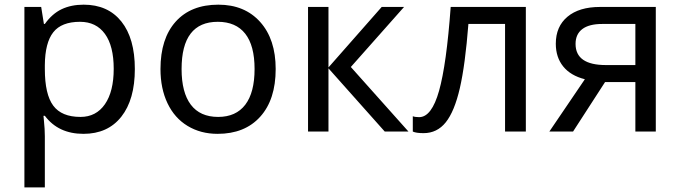

<svg xmlns="http://www.w3.org/2000/svg" viewBox="-20 -566 2926 826"><path d="M324.2 -472.2Q244.6 -472.2 209.2 -427.2Q173.8 -382.3 172.9 -286.1V-269Q172.9 -160.2 209 -111.6Q245.1 -63 326.2 -63Q393.6 -63 431.4 -117.7Q469.2 -172.4 469.2 -270Q469.2 -368.2 431.4 -420.2Q393.6 -472.2 324.2 -472.2ZM338.9 9.8Q231 9.8 172.9 -67.9H167L168.9 -47.9Q172.9 -9.8 172.9 20V240.2H85V-536.1H157.2L168.9 -462.9H172.9Q204.1 -506.8 245.1 -526.4Q286.1 -545.9 339.8 -545.9Q444.3 -545.9 502.2 -473.4Q560.1 -400.9 560.1 -269Q560.1 -137.7 502 -64Q443.8 9.8 338.9 9.8Z M761.2 -269Q761.2 -168 801 -115.5Q840.8 -63 918.5 -63Q995.1 -63 1035.2 -115.5Q1075.2 -168 1075.2 -269Q1075.2 -370.1 1034.9 -421.1Q994.6 -472.2 917 -472.2Q761.2 -472.2 761.2 -269ZM1166 -269Q1166 -137.7 1099.6 -64Q1033.2 9.8 916 9.8Q843.3 9.8 787.1 -24.2Q731 -58.1 700.7 -121.6Q670.4 -185.1 670.4 -269Q670.4 -399.9 735.8 -472.9Q801.3 -545.9 919.4 -545.9Q1032.7 -545.9 1099.4 -471.4Q1166 -397 1166 -269Z M1622.1 -536.1H1718.3L1489.3 -277.8L1737.3 0H1635.3L1393.1 -272V0H1305.2V-536.1H1393.1V-275.9Z M2242.2 0H2152.8V-462.9H1995.1Q1981.4 -287.1 1958.3 -186.8Q1935.1 -86.4 1897.7 -39.8Q1860.4 6.8 1802.2 6.8Q1770.5 6.8 1755.9 0V-65.9Q1766.1 -62 1783.2 -62Q1836.9 -62 1868.9 -175.3Q1900.9 -288.6 1918.9 -536.1H2242.2Z M2456.1 -377Q2456.1 -286.1 2586.9 -286.1H2713.4V-462.9H2570.3Q2514.2 -462.9 2485.1 -440.9Q2456.1 -418.9 2456.1 -377ZM2445.3 0H2343.3L2496.1 -225.1Q2434.6 -240.7 2402.8 -280.3Q2371.1 -319.8 2371.1 -377.9Q2371.1 -452.1 2421.4 -494.1Q2471.7 -536.1 2561 -536.1H2801.3V0H2713.4V-212.9H2583Z"/></svg>

Font: NotoSans
Style: Regular
Weight: 400
Designer: Monotype Design team
Foundry: Monotype Imaging Inc.
Version: Version 1.04; ttfautohint (v1.4.1)